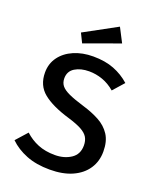

<svg xmlns="http://www.w3.org/2000/svg" viewBox="-171 -1049 958 1165"><g transform="rotate(20 307.5 -466.5)"><path d="M562.6 -200Q562.6 -136.9 530.5 -88.7Q498.5 -40.5 438.2 -13.3Q377.9 13.8 292.8 13.8Q206.2 13.8 141.5 -11.8Q76.9 -37.4 32.3 -81L97.4 -153.8Q134.9 -119 182.6 -99.5Q230.3 -80 292.3 -80Q352.3 -80 395.6 -108.5Q439 -136.9 439 -194.4Q439 -225.1 426.2 -246.9Q413.3 -268.7 381.8 -285.9Q350.3 -303.1 293.8 -320Q181.5 -353.3 123.6 -400.5Q65.6 -447.7 65.6 -530.8Q65.6 -588.2 97.2 -631.3Q128.7 -674.4 183.8 -698.2Q239 -722.1 308.7 -722.1Q385.6 -722.1 443.1 -699.7Q500.5 -677.4 545.6 -636.9L483.1 -566.2Q445.6 -598.5 402.8 -613.6Q360 -628.7 315.9 -628.7Q261.5 -628.7 224.6 -605.9Q187.7 -583.1 187.7 -537.4Q187.7 -509.7 202.8 -490.5Q217.9 -471.3 254.1 -454.6Q290.3 -437.9 353.3 -419Q412.8 -401.5 460.3 -375.9Q507.7 -350.3 535.1 -308.5Q562.6 -266.7 562.6 -200ZM397.9 -947.2 445.1 -855.9 216.9 -773.3 187.7 -832.8Z"/></g></svg>

Font: Fira Code Medium
Style: Regular
Weight: 500
Designer: Carrois Corporate, Edenspiekermann AG, Nikita Prokopov
Foundry: Carrois Corporate, Edenspiekermann AG, Nikita Prokopov
Version: Version 6.002